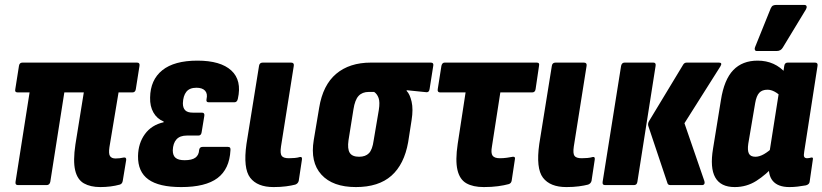

<svg xmlns="http://www.w3.org/2000/svg" viewBox="-20 -751 3337 779"><path d="M387 8Q347 8 320.5 -7Q294 -22 285 -60Q276 -98 286 -165L320 -376H241L184 -13Q181 0 169 0H53Q41 0 43 -13L100 -376H52Q39 -376 42 -389L57 -484Q59 -497 71 -497H536Q548 -497 546 -484L531 -389Q529 -376 517 -376H461L424 -154Q420 -127 426.5 -117.5Q433 -108 449 -108Q457 -108 465.5 -109Q474 -110 483 -112Q493 -113 492 -102L478 -17Q476 -5 466 -2Q448 3 428 5.5Q408 8 387 8Z M715 8Q625 8 582 -23Q539 -54 540 -118Q541 -170 568 -207Q595 -244 644 -255V-258Q617 -269 602.5 -294.5Q588 -320 589 -355Q590 -427 638.5 -466Q687 -505 781 -505Q875 -505 918.5 -465Q962 -425 945 -350Q942 -336 931 -336H827Q815 -336 818 -349Q823 -371 812 -383Q801 -395 777 -395Q749 -395 736 -378.5Q723 -362 722 -332Q722 -313 731.5 -303.5Q741 -294 762 -294H799Q811 -294 809 -281L798 -214Q796 -201 785 -201H738Q710 -201 696 -185.5Q682 -170 681 -141Q681 -120 692.5 -110.5Q704 -101 729 -101Q759 -101 773 -111.5Q787 -122 788 -143Q790 -155 802 -155H905Q917 -155 915 -141Q911 -65 862.5 -28.5Q814 8 715 8Z M1090 8Q1024 8 995 -30Q966 -68 980 -167L1031 -484Q1033 -497 1046 -497H1161Q1174 -497 1172 -484L1120 -156Q1116 -128 1123 -118.5Q1130 -109 1152 -109Q1163 -109 1175 -110Q1187 -111 1197 -114Q1207 -116 1205 -103L1192 -17Q1189 -6 1178 -2Q1163 2 1140.5 5Q1118 8 1090 8Z M1424 8Q1330 8 1284 -42.5Q1238 -93 1253 -183L1275 -314Q1290 -406 1344 -451.5Q1398 -497 1485 -497H1728Q1740 -497 1738 -485L1723 -390Q1721 -375 1709 -377L1630 -385V-382Q1643 -369 1650 -338.5Q1657 -308 1650 -264L1636 -174Q1620 -84 1568 -38Q1516 8 1424 8ZM1437 -115Q1463 -115 1477 -129.5Q1491 -144 1496 -181L1517 -305Q1522 -337 1516 -353.5Q1510 -370 1498 -378H1476Q1450 -378 1435 -362Q1420 -346 1414 -307L1394 -182Q1389 -147 1399 -131Q1409 -115 1437 -115Z M1943 8Q1899 8 1872 -7.5Q1845 -23 1836 -61.5Q1827 -100 1837 -167L1869 -376H1766Q1754 -376 1756 -389L1771 -484Q1774 -497 1784 -497H2158Q2170 -497 2167 -484L2153 -389Q2151 -376 2139 -376H2010L1976 -157Q1971 -130 1978.5 -119.5Q1986 -109 2008 -109Q2022 -109 2036.5 -111Q2051 -113 2061 -115Q2072 -116 2069 -104L2056 -18Q2054 -7 2044 -4Q2026 1 2000.5 4.5Q1975 8 1943 8Z M2278 8Q2212 8 2183 -30Q2154 -68 2168 -167L2219 -484Q2221 -497 2234 -497H2349Q2362 -497 2360 -484L2308 -156Q2304 -128 2311 -118.5Q2318 -109 2340 -109Q2351 -109 2363 -110Q2375 -111 2385 -114Q2395 -116 2393 -103L2380 -17Q2377 -6 2366 -2Q2351 2 2328.5 5Q2306 8 2278 8Z M2701 0Q2690 0 2688 -8L2611 -238Q2607 -248 2613 -259L2752 -489Q2757 -497 2766 -497H2897Q2912 -497 2903 -482L2757 -251L2838 -16Q2840 -9 2837.5 -4.5Q2835 0 2828 0ZM2435 0Q2423 0 2425 -13L2500 -484Q2503 -497 2514 -497H2631Q2642 -497 2640 -484L2566 -13Q2564 0 2552 0Z M2961 8Q2904 8 2882 -31Q2860 -70 2873 -148L2905 -345Q2918 -428 2955 -466.5Q2992 -505 3054 -505Q3089 -505 3118 -492Q3147 -479 3169 -453L3152 -356Q3138 -371 3123 -379Q3108 -387 3094 -387Q3072 -387 3060.5 -374.5Q3049 -362 3044 -333L3016 -168Q3012 -141 3018.5 -128Q3025 -115 3045 -115Q3061 -115 3079.5 -125.5Q3098 -136 3119 -156L3125 -83Q3088 -42 3048.5 -17Q3009 8 2961 8ZM3183 8Q3136 8 3115 -17.5Q3094 -43 3101 -93L3104 -110L3101 -127L3146 -413L3156 -444L3162 -484Q3164 -497 3176 -497H3287Q3299 -497 3297 -484L3243 -136Q3240 -120 3243 -114.5Q3246 -109 3255 -109Q3260 -109 3264 -110Q3268 -111 3272 -112Q3280 -113 3278 -104L3265 -14Q3264 -3 3250 1Q3233 4 3216.5 6Q3200 8 3183 8ZM3051 -544Q3044 -544 3042.5 -549.5Q3041 -555 3044 -561L3107 -717Q3111 -726 3116.5 -728.5Q3122 -731 3129 -731H3243Q3251 -731 3252.5 -725.5Q3254 -720 3250 -713L3156 -558Q3148 -544 3131 -544Z"/></svg>

Font: Sofia Sans Condensed Black
Style: Italic
Weight: 900
Italic angle: -9°
Version: Version 4.100